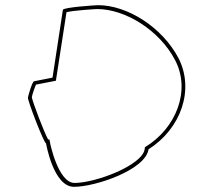

<svg xmlns="http://www.w3.org/2000/svg" viewBox="-20 -722 823 742"><path d="M88 -345C86 -334 150 -168 158 -168C158 -168 186 0 266 0C348 0 542 -65 554 -145C680 -225 732 -376 670 -497C607 -617 472 -702 359 -702C352 -702 225 -694 223 -684L183 -422L112 -408C105 -408 90 -356 88 -345ZM103 -346C104 -355 114 -384 119 -395L196 -410L237 -675C267 -682 350 -687 356 -687C464 -687 597 -605 657 -489C718 -372 661 -226 540 -153L539 -145C529 -83 350 -15 268 -15C205 -15 173 -169 173 -173L171 -183H166C151 -209 106 -328 103 -346Z"/></svg>

Font: Ampere
Style: OuLnIta
Weight: 400
Version: Version 1